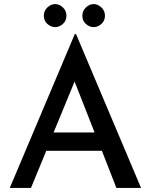

<svg xmlns="http://www.w3.org/2000/svg" viewBox="-20 -922 740 942"><path d="M28 0 347 -755H353L672 0H551L480 -182H207L132 0ZM243 -272H444L346 -522ZM195 -845Q195 -869 212.5 -885.5Q230 -902 251 -902Q271 -902 288.5 -885.5Q306 -869 306 -845Q306 -820 288.5 -804.5Q271 -789 251 -789Q230 -789 212.5 -804.5Q195 -820 195 -845ZM384 -845Q384 -869 401.5 -885.5Q419 -902 440 -902Q460 -902 477.5 -885.5Q495 -869 495 -845Q495 -820 477.5 -804.5Q460 -789 440 -789Q419 -789 401.5 -804.5Q384 -820 384 -845Z"/></svg>

Font: Reem Kufi Ink
Style: Regular
Weight: 400
Designer: Khaled Hosny
Version: Version 1.7